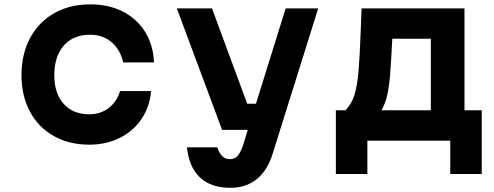

<svg xmlns="http://www.w3.org/2000/svg" viewBox="-20 -652 2290 890"><path d="M79.6 -303.6Q79.6 -401.2 119.4 -475.5Q159.2 -549.8 231.2 -590.8Q303.1 -631.8 398.3 -631.8Q484.3 -631.8 549.9 -598.1Q615.5 -564.4 653.1 -503.5Q690.7 -442.7 693.7 -362.7H551.3Q537.3 -422.5 496.9 -456.7Q456.5 -491 397 -491Q320.1 -491 275.9 -440.9Q231.7 -390.7 231.7 -303.6Q231.7 -219.1 275.1 -170.6Q318.4 -122.2 393.6 -122.2Q445.2 -122.2 482.9 -150.7Q520.6 -179.3 536.6 -229.8H680.3Q673.9 -156.1 635.5 -99.7Q597.1 -43.3 534.3 -12.3Q471.5 18.6 393.8 18.6Q299.9 18.6 228.7 -21.7Q157.5 -62 118.6 -135Q79.6 -208 79.6 -303.6Z M962.7 -613.1 1125.9 -171H1218.6L1182.3 -50H1009.4L799.7 -613.1ZM1048.4 218.6Q958.5 218.6 907.2 170.9Q856 123.1 846.7 31H986.8Q997.8 60.7 1011.4 73.2Q1024.9 85.8 1046.3 85.8Q1067 85.8 1080.6 71.4Q1094.1 57.1 1105.5 24.4L1304.2 -613.1H1455L1241.9 66.9Q1217.3 141.4 1168 180Q1118.8 218.6 1048.4 218.6Z M1536.9 -140.8H1581.2Q1608.2 -166.6 1622.2 -209.6Q1636.3 -252.5 1642.1 -323.4Q1648 -394.3 1653 -531.7Q1655 -572.4 1656 -613.1H2133.1V-140.8H2213.1V154.6H2067.1V0H1682.9V154.6H1536.9ZM1977.1 -140.8V-472.3H1798.4Q1792.7 -358.2 1787.9 -301Q1783 -243.8 1774 -206.7Q1764.9 -169.6 1748.2 -140.8Z"/></svg>

Font: Martian Mono Custom sWd Rg
Style: Regular
Weight: 400
Width: 6
Monospace: yes
Designer: Alex Havermale
Foundry: Evil Martians
Version: Version 1.000